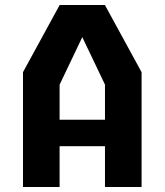

<svg xmlns="http://www.w3.org/2000/svg" viewBox="-20 -750 660 770"><path d="M72.2 -460.5 219.3 -730H400.7L547.8 -460.5V0H401V-410.7L291.2 -640.4H328.8L219 -410.3V0H72.2ZM165.1 -269.8H466.6V-163.7H165.1Z"/></svg>

Font: Monaspace Krypton Var
Style: Regular
Weight: 400
Designer: Riley Cran and the Lettermatic Team
Version: Version 1.101 (Monaspace Krypton Var)